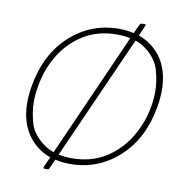

<svg xmlns="http://www.w3.org/2000/svg" viewBox="-92 -883 987 1033"><g transform="rotate(10 402.0 -367.0)"><path d="M355 -18Q455 -18 532 -64Q609 -110 659 -189Q734 -309 734 -452Q734 -502 717 -563.5Q700 -625 639 -671Q614 -690 582 -701L281 -25Q315 -18 355 -18ZM252 -33 552 -709Q518 -716 478 -716Q378 -716 301 -670Q224 -624 174.5 -545.5Q125 -467 108 -367Q100 -322 100 -281Q100 -231 116.5 -170Q133 -109 194 -64Q220 -44 252 -33ZM235 63H219Q213 63 213 56Q213 54 239 -3Q167 -28 121 -89Q66 -162 66 -272Q66 -316 75 -367Q106 -543 219 -645.5Q332 -748 484 -748Q528 -748 565 -739Q589 -792 592.5 -794.5Q596 -797 615 -797Q621 -797 621 -792Q621 -790 595 -731Q666 -706 713 -646Q768 -573 768 -462Q768 -418 759 -367Q728 -191 615 -88.5Q502 14 350 14Q306 14 268 5L245 56Q243 63 235 63Z"/></g></svg>

Font: YamahaIndonesia935. App Thin
Style: Italic
Weight: 100
Italic angle: -10°
Designer: Dalton Maag Ltd
Foundry: Dalton Maag Ltd
Version: Version 1.002; January 01, 2024; Regular/Italic